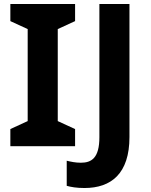

<svg xmlns="http://www.w3.org/2000/svg" viewBox="-20 -734 760 964"><path d="M357 0V-86L270 -126V-588L357 -628V-714H32V-628L119 -588V-126L32 -86V0ZM404 210C538 210 630 138 630 -46V-714H479V-45C479 60 439 83 386 83C359 83 336 78 315 73V199C336 205 365 210 404 210Z"/></svg>

Font: Noto Sans Lisu
Style: Bold
Weight: 700
Designer: Monotype Design Team. David Williams.
Foundry: Monotype Imaging Inc.
Version: Version 2.102